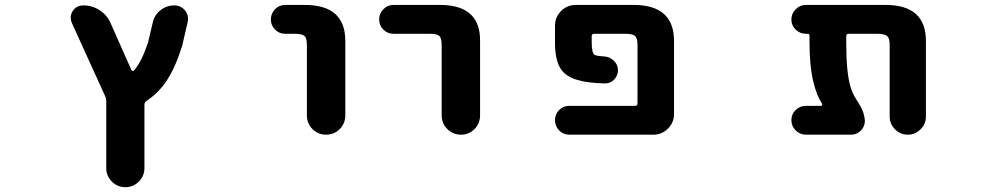

<svg xmlns="http://www.w3.org/2000/svg" viewBox="-20 -569 4040 786"><path d="M415 119.1V-155.3Q415 -165 411.1 -173.8L274.4 -474.6Q269.5 -485.4 269.5 -496.1Q269.5 -510.7 277.3 -523.4Q293 -546.9 321.3 -546.9Q357.4 -546.9 387.7 -527.3Q418 -507.8 432.6 -474.6L517.6 -283.2Q518.6 -279.3 522.5 -278.8Q526.4 -278.3 528.3 -280.3Q558.6 -313.5 585.9 -394.5L605.5 -477.5Q612.3 -507.8 637.2 -527.3Q662.1 -546.9 693.4 -546.9Q720.7 -546.9 738.3 -525.4Q750 -509.8 750 -491.2Q750 -484.4 748 -477.5L725.6 -380.9Q698.2 -293 662.1 -238.3Q628.9 -188.5 579.1 -155.3Q571.3 -150.4 571.3 -140.6V119.1Q571.3 151.4 548.3 174.3Q525.4 197.3 493.2 197.3Q460.9 197.3 438 174.3Q415 151.4 415 119.1Z M1236.3 -96.7V-384.8Q1236.3 -413.1 1226.6 -421.9Q1215.8 -430.7 1185.5 -430.7H1147.5Q1123 -430.7 1106 -447.8Q1088.9 -464.8 1088.9 -489.3Q1088.9 -513.7 1106 -531.2Q1123 -548.8 1147.5 -548.8H1228.5Q1393.6 -548.8 1393.6 -401.4V-96.7Q1393.6 -63.5 1370.6 -40.5Q1347.7 -17.6 1314.9 -17.6Q1282.2 -17.6 1259.3 -40.5Q1236.3 -63.5 1236.3 -96.7Z M1788.1 -96.7V-384.8Q1788.1 -413.1 1778.3 -421.9Q1768.6 -430.7 1739.3 -430.7H1590.8Q1566.4 -430.7 1549.3 -447.8Q1532.2 -464.8 1532.2 -489.3Q1532.2 -513.7 1549.3 -531.2Q1566.4 -548.8 1590.8 -548.8H1782.2Q1868.2 -548.8 1909.2 -507.8Q1946.3 -470.7 1945.3 -400.4V-96.7Q1945.3 -63.5 1922.4 -40.5Q1899.4 -17.6 1867.2 -17.6Q1835 -17.6 1811.5 -40.5Q1788.1 -63.5 1788.1 -96.7Z M2310.5 -17.6Q2286.1 -17.6 2269 -35.2Q2252 -52.7 2252 -77.1Q2252 -101.6 2269 -118.7Q2286.1 -135.7 2310.5 -135.7H2580.1Q2589.8 -135.7 2589.8 -145.5V-384.8Q2589.8 -412.1 2580.1 -421.4Q2570.3 -430.7 2539.1 -430.7H2412.1Q2402.3 -430.7 2402.3 -420.9V-396.5Q2402.3 -351.6 2414.1 -344.7Q2420.9 -339.8 2455.1 -337.9Q2477.5 -335.9 2493.7 -319.8Q2509.8 -303.7 2509.8 -281.2Q2509.8 -258.8 2493.2 -242.2Q2478.5 -227.5 2457 -227.5Q2456.1 -227.5 2455.1 -227.5Q2383.8 -229.5 2345.7 -241.2Q2293 -255.9 2272.5 -292Q2252 -327.1 2252 -396.5V-463.9Q2252 -499 2276.9 -523.9Q2301.8 -548.8 2336.9 -548.8H2574.2Q2739.3 -548.8 2739.3 -401.4V-102.5Q2739.3 -67.4 2714.4 -42.5Q2689.5 -17.6 2654.3 -17.6Z M3622.1 -91.8V-384.8Q3622.1 -412.1 3612.3 -420.9Q3600.6 -430.7 3571.3 -430.7H3454.1Q3444.3 -430.7 3444.3 -420.9V-393.6Q3444.3 -271.5 3461.9 -212.9Q3469.7 -187.5 3481.4 -168.9Q3481.4 -168 3486.8 -159.7Q3492.2 -151.4 3493.7 -148.9Q3495.1 -146.5 3499.5 -139.2Q3503.9 -131.8 3505.4 -128.4Q3506.8 -125 3509.8 -118.7Q3512.7 -112.3 3514.2 -107.9Q3515.6 -103.5 3517.1 -97.2Q3518.6 -90.8 3519.5 -85.4Q3520.5 -80.1 3520.5 -74.2Q3520.5 -50.8 3503.9 -34.2Q3487.3 -17.6 3463.9 -17.6H3279.3Q3254.9 -17.6 3237.3 -35.2Q3219.7 -52.7 3219.7 -77.1Q3219.7 -101.6 3237.3 -118.7Q3254.9 -135.7 3279.3 -135.7H3340.8Q3343.8 -135.7 3345.2 -138.2Q3346.7 -140.6 3345.7 -143.6Q3323.2 -177.7 3310.5 -230.5Q3293.9 -296.9 3293.9 -393.6V-422.9Q3293.9 -430.7 3287.1 -430.7H3279.3Q3254.9 -430.7 3237.3 -447.8Q3219.7 -464.8 3219.7 -489.3Q3219.7 -513.7 3237.3 -531.2Q3254.9 -548.8 3279.3 -548.8H3605.5Q3770.5 -548.8 3770.5 -401.4V-91.8Q3770.5 -61.5 3748.5 -39.6Q3726.6 -17.6 3696.3 -17.6Q3666 -17.6 3644 -39.6Q3622.1 -61.5 3622.1 -91.8Z"/></svg>

Font: Rounded-X Mgen+ 1m bold
Style: Bold
Weight: 700
Designer: [Source Han Sans]
Ryoko NISHIZUKA  (kana & ideographs); Paul D. Hunt (Latin, Greek & Cyrillic); Wenlong ZHANG  (bopomofo
Version: Version 1.059.20150602